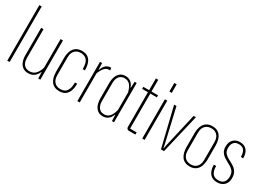

<svg xmlns="http://www.w3.org/2000/svg" viewBox="-12 -1452 3002 2181"><g transform="rotate(30 1489.5 -361.5)"><path d="M60 0V-729H91V0Z M493 -515V0H466L463 -81H459Q443 -41 411.5 -17.5Q380 6 336 6Q294 6 265 -14Q236 -34 221.5 -70.5Q207 -107 207 -155V-515H238V-140Q238 -101 250 -74.5Q262 -48 284 -34.5Q306 -21 337 -21Q387 -21 417 -54Q447 -87 462 -140V-515Z M742 6Q708 6 681.5 -6Q655 -18 638 -40.5Q621 -63 612 -95Q603 -127 603 -167V-348Q603 -402 618.5 -440.5Q634 -479 665 -500Q696 -521 742 -521Q791 -521 821 -499.5Q851 -478 865 -438.5Q879 -399 879 -345H850Q850 -430 820.5 -462Q791 -494 742 -494Q708 -494 683.5 -479Q659 -464 646.5 -437.5Q634 -411 634 -375V-140Q634 -105 646.5 -78Q659 -51 683.5 -36Q708 -21 742 -21Q775 -21 799 -34.5Q823 -48 836.5 -81Q850 -114 850 -170H879Q879 -117 865 -77Q851 -37 821 -15.5Q791 6 742 6Z M979 0V-515H1006L1010 -431H1014Q1032 -479 1057.5 -499.5Q1083 -520 1112 -520H1124L1127 -488H1112Q1090 -488 1072.5 -476.5Q1055 -465 1040 -442Q1025 -419 1010 -383V0Z M1313 6Q1282 6 1259 -6Q1236 -18 1220.5 -40Q1205 -62 1197.5 -92Q1190 -122 1190 -157V-358Q1190 -405 1203.5 -442Q1217 -479 1244.5 -500Q1272 -521 1313 -521Q1354 -521 1383 -498.5Q1412 -476 1425 -435H1429L1433 -515H1460V0H1433L1429 -80H1425Q1412 -39 1383 -16.5Q1354 6 1313 6ZM1315 -21Q1359 -21 1386 -51Q1413 -81 1429 -142V-373Q1413 -435 1386 -464.5Q1359 -494 1315 -494Q1288 -494 1267 -481Q1246 -468 1233.5 -442Q1221 -416 1221 -375V-140Q1221 -100 1233.5 -73.5Q1246 -47 1267 -34Q1288 -21 1315 -21Z M1657 0Q1641 0 1632 -9Q1623 -18 1623 -34V-669H1654V-29H1740V0ZM1547 -488V-515H1740V-488Z M1830 0V-515H1861V0ZM1830 -617V-729H1861V-617Z M2076 0 1951 -515H1982L2085 -70L2093 -27H2097L2105 -70L2207 -515H2237L2116 0Z M2453 6Q2419 6 2392.5 -6Q2366 -18 2349 -40.5Q2332 -63 2323 -95Q2314 -127 2314 -167V-348Q2314 -402 2329.5 -440.5Q2345 -479 2376 -500Q2407 -521 2453 -521Q2488 -521 2514 -509Q2540 -497 2557 -474.5Q2574 -452 2583 -420Q2592 -388 2592 -348V-167Q2592 -114 2576.5 -75Q2561 -36 2530 -15Q2499 6 2453 6ZM2453 -21Q2488 -21 2512 -36Q2536 -51 2548.5 -78Q2561 -105 2561 -140V-375Q2561 -411 2548.5 -437.5Q2536 -464 2512 -479Q2488 -494 2453 -494Q2419 -494 2394.5 -479Q2370 -464 2357.5 -437.5Q2345 -411 2345 -375V-140Q2345 -105 2357.5 -78Q2370 -51 2394.5 -36Q2419 -21 2453 -21Z M2813 6Q2769 6 2740 -13.5Q2711 -33 2697 -68.5Q2683 -104 2683 -150H2713Q2713 -104 2725 -75.5Q2737 -47 2759.5 -34Q2782 -21 2813 -21Q2863 -21 2885.5 -49Q2908 -77 2908 -120Q2908 -170 2885 -196Q2862 -222 2827 -240L2804 -252Q2778 -266 2753 -283Q2728 -300 2711.5 -327Q2695 -354 2695 -396Q2695 -434 2709.5 -462Q2724 -490 2750.5 -505.5Q2777 -521 2812 -521Q2857 -521 2884 -502Q2911 -483 2923.5 -451Q2936 -419 2936 -379H2906Q2905 -417 2895.5 -442.5Q2886 -468 2866 -481Q2846 -494 2812 -494Q2785 -494 2766 -482.5Q2747 -471 2737 -449.5Q2727 -428 2727 -398Q2727 -352 2748.5 -328Q2770 -304 2803 -287L2826 -275Q2853 -261 2879 -243Q2905 -225 2922 -196Q2939 -167 2939 -120Q2939 -79 2922.5 -51Q2906 -23 2878 -8.5Q2850 6 2813 6Z"/></g></svg>

Font: Hubot Sans Condensed ExtraLight
Style: Regular
Weight: 200
Width: 3
Designer: Deni Anggara
Foundry: GitHub, Inc., Subsidiary of Microsoft Corporation
Version: Version 2.000